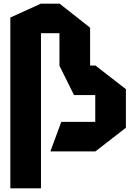

<svg xmlns="http://www.w3.org/2000/svg" viewBox="-20 -820 738 1040"><path d="M36 200V-725L201 -800H202V200ZM253 0 312 -160H496V0ZM202 -640V-800H302V-640ZM468 -409 302 -465V-800H303L468 -670ZM381 -305 302 -464V-465H496V-305ZM496 0V-465H497L662 -337V-128L497 0Z"/></svg>

Font: Foldit
Style: Bold
Weight: 700
Version: Version 1.003